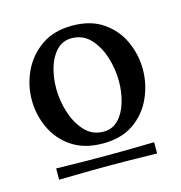

<svg xmlns="http://www.w3.org/2000/svg" viewBox="-70 -748 498 528"><g transform="rotate(-15 179.0 -484.0)"><path d="M36 -316Q75 -315 125.5 -314.5Q176 -314 226.5 -314.5Q277 -315 315 -316V-284Q277 -285 226.5 -285.5Q176 -286 125.5 -285.5Q75 -285 36 -284ZM179 -349Q126 -349 90.5 -373Q55 -397 37.5 -435Q20 -473 20 -515Q20 -557 38 -595.5Q56 -634 91.5 -659Q127 -684 180 -684Q233 -684 268 -659.5Q303 -635 320 -597Q337 -559 337 -518Q337 -476 319.5 -437Q302 -398 267 -373.5Q232 -349 179 -349ZM189 -380Q214 -380 231 -397.5Q248 -415 256.5 -443.5Q265 -472 265 -503Q265 -539 254 -573Q243 -607 222 -629Q201 -651 169 -651Q144 -651 127 -633.5Q110 -616 101.5 -588Q93 -560 93 -528Q93 -493 104 -459Q115 -425 136 -402.5Q157 -380 189 -380Z"/></g></svg>

Font: Ruwudu
Style: Regular
Weight: 400
Designer: Becca Hirsbrunner Spalinger
Foundry: SIL International
Version: Version 3.000